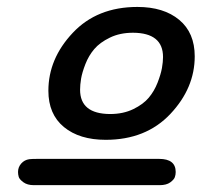

<svg xmlns="http://www.w3.org/2000/svg" viewBox="-20 -775 612 556"><path d="M32.2 -276.9Q32.2 -291 41.5 -301.5Q50.8 -312 64.9 -314Q72.8 -314.9 87.9 -314.9H440.9Q488.8 -314.9 488.8 -276.9Q488.8 -269 486.3 -262Q483.9 -254.9 472.9 -246.8Q461.9 -238.8 441.9 -238.8H78.1Q59.1 -238.8 47.6 -247.3Q36.1 -255.9 34.2 -262.9Q32.2 -270 32.2 -276.9ZM120.1 -512.2Q120.1 -605 190.7 -679.9Q261.2 -754.9 377.9 -754.9Q454.1 -754.9 499 -717.5Q543.9 -680.2 543.9 -611.8Q543.9 -520 473.4 -445.1Q402.8 -370.1 286.1 -370.1Q210 -370.1 165 -407.2Q120.1 -444.3 120.1 -512.2ZM211.9 -515.1Q211.9 -445.3 298.8 -444.8Q336.9 -444.8 366 -459Q395 -473.1 410.9 -492.2Q426.8 -511.2 436.3 -535.6Q445.8 -560.1 449 -578.1Q452.1 -596.2 452.1 -609.9Q452.1 -679.7 365.2 -680.2Q327.1 -680.2 298.1 -666Q269 -651.9 252.9 -632.8Q236.8 -613.8 227.3 -589.4Q217.8 -564.9 214.8 -547.1Q211.9 -529.3 211.9 -515.1Z"/></svg>

Font: CMU Concrete
Style: BoldItalic
Weight: 700
Italic angle: -14.04°
Version: Version 0.7.0